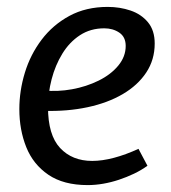

<svg xmlns="http://www.w3.org/2000/svg" viewBox="-20 -523 494 556"><path d="M292 -503Q327 -503 358 -492.5Q389 -482 408.5 -458.5Q428 -435 428 -397Q428 -350 403.5 -313Q379 -276 335.5 -250.5Q292 -225 233.5 -212.5Q175 -200 107 -202V-261Q147 -257 188.5 -264.5Q230 -272 265.5 -289.5Q301 -307 322.5 -333Q344 -359 344 -390Q344 -416 325.5 -428.5Q307 -441 282 -441Q242 -441 211.5 -421Q181 -401 160.5 -367.5Q140 -334 129.5 -293.5Q119 -253 119 -213Q119 -132 154 -94.5Q189 -57 247 -57Q276 -57 310 -66Q344 -75 381 -92L407 -43Q389 -30 368 -20Q347 -10 324.5 -2.5Q302 5 279 9Q256 13 234 13Q164 13 120 -17Q76 -47 56 -97Q36 -147 36 -207Q36 -260 52 -312.5Q68 -365 100.5 -408Q133 -451 181 -477Q229 -503 292 -503Z"/></svg>

Font: Rosario
Style: Italic
Weight: 400
Italic angle: -8.05°
Designer: Hector Gatti
Foundry: Omnibus Type
Version: Version 1.201